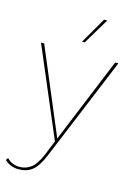

<svg xmlns="http://www.w3.org/2000/svg" viewBox="-146 -779 731 1047"><g transform="rotate(15 219.5 -255.5)"><path d="M66 199Q43 199 21.5 190Q0 181 -12 167L-3 154Q10 170 29.5 177.5Q49 185 67 185Q106 185 134.5 162.5Q163 140 187 82L220 1L7 -500H25L228 -18L426 -500H444L202 85Q175 150 144 174.5Q113 199 66 199ZM307 -710H325L237 -563H222Z"/></g></svg>

Font: Prodigy Sans Thin
Style: Regular
Weight: 100
Designer: Wei Huang
Foundry: Wei Huang
Version: Version 1.003; ttfautohint (v1.8.3)